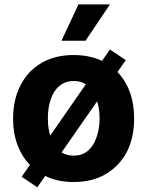

<svg xmlns="http://www.w3.org/2000/svg" viewBox="-20 -796 653 852"><path d="M145.5 35.2Q127.9 23.4 76.2 -11.7Q173.8 -153.3 467.8 -576.2Q485.4 -564.5 538.1 -529.3Q439.5 -387.7 145.5 35.2ZM306.6 11.7Q223.6 11.7 164.1 -24.4Q103.5 -59.6 71.3 -122.1Q38.1 -185.5 38.1 -269.5Q38.1 -354.5 71.3 -418Q103.5 -481.4 164.1 -516.6Q223.6 -551.8 306.6 -551.8Q389.6 -551.8 450.2 -516.6Q509.8 -481.4 543 -418Q575.2 -354.5 575.2 -269.5Q575.2 -185.5 543 -122.1Q509.8 -59.6 449.2 -23.4Q389.6 11.7 306.6 11.7ZM307.6 -105.5Q344.7 -105.5 370.1 -127Q395.5 -148.4 408.2 -186.5Q421.9 -223.6 421.9 -270.5Q421.9 -318.4 408.2 -355.5Q395.5 -393.6 370.1 -415Q344.7 -436.5 307.6 -436.5Q269.5 -436.5 244.1 -415Q217.8 -393.6 205.1 -355.5Q192.4 -318.4 192.4 -270.5Q192.4 -223.6 205.1 -186.5Q217.8 -148.4 243.2 -127Q269.5 -105.5 307.6 -105.5ZM252.9 -615.2Q271.5 -655.3 328.1 -776.4Q362.3 -776.4 467.8 -776.4Q440.4 -736.3 359.4 -615.2Q333 -615.2 252.9 -615.2Z"/></svg>

Font: DeepSea
Style: Bold
Weight: 700
Designer: Stem
Version: Version 3.019;git-0a5106e0b